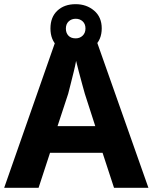

<svg xmlns="http://www.w3.org/2000/svg" viewBox="-20 -901 732 921"><path d="M527 0 472 -168H220L165 0H0L251 -717H439L692 0ZM387 -451Q383 -466 374.5 -496Q366 -526 358 -557.5Q350 -589 345 -609Q341 -586 333.5 -556Q326 -526 319 -498Q312 -470 307 -451L256 -296H437ZM343.1 -648Q289 -648 255.5 -679Q222 -710 222 -764.5Q222 -819 255.3 -850Q288.5 -881 342.9 -881Q395 -881 431.5 -850Q468 -819 468 -765Q468 -710 432 -679Q396 -648 343.1 -648ZM343 -717Q363 -717 376.5 -730Q390 -743 390 -764.5Q390 -786 376.6 -798.5Q363.2 -811 343.1 -811Q323 -811 309.5 -798.4Q296 -785.8 296 -764Q296 -743 308.2 -730Q320.3 -717 343 -717Z"/></svg>

Font: Noto Sans Lao UI
Style: Regular
Weight: 400
Designer: Monotype Design Team
Foundry: Monotype Imaging Inc.
Version: Version 2.000